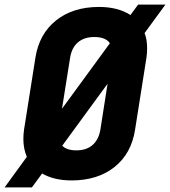

<svg xmlns="http://www.w3.org/2000/svg" viewBox="-55 -770 735 830"><path d="M660 -750 570 -627Q581 -600 581 -561Q581 -541 578 -520L529 -210Q513 -106 440 -48Q367 10 254 10Q179 10 127 -20L83 40H-35L61 -92Q46 -127 46 -169Q46 -189 49 -210L98 -520Q114 -623 187 -681.5Q260 -740 373 -740Q455 -740 509 -705L542 -750ZM213 -300 420 -583Q402 -610 353 -610Q309 -610 282 -587Q255 -564 248 -520ZM410 -408 214 -140Q234 -120 275 -120Q319 -120 345.5 -143.5Q372 -167 379 -210Z"/></svg>

Font: JetBrains Mono Extra Bold
Style: Italic
Weight: 800
Italic angle: -9°
Monospace: yes
Designer: Philipp Nurullin, Konstantin Bulenkov
Foundry: JetBrains
Version: 2.002